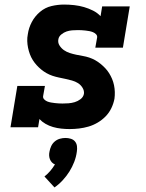

<svg xmlns="http://www.w3.org/2000/svg" viewBox="-20 -558 640 842"><path d="M285 8Q267 8 248.5 6Q230 4 212.5 -1Q195 -6 179.5 -15Q164 -24 153 -36L147 0H26L56 -181H177L169 -136Q168 -128 174 -122Q180 -116 187.5 -113Q195 -110 203.5 -108.5Q212 -107 220.5 -106Q229 -105 237.5 -104.5Q246 -104 254 -104Q267 -104 280.5 -105Q294 -106 307.5 -110Q321 -114 333 -123Q345 -132 348 -146Q350 -160 342 -173Q334 -186 322 -193.5Q310 -201 295.5 -205Q281 -209 267 -212Q253 -215 238.5 -218Q224 -221 210.5 -225.5Q197 -230 184.5 -237Q172 -244 161 -253Q150 -262 140.5 -272.5Q131 -283 123.5 -295Q116 -307 111 -320.5Q106 -334 103 -348.5Q100 -363 99.5 -378Q99 -393 102 -408Q106 -436 119.5 -461.5Q133 -487 155.5 -506Q178 -525 206 -531.5Q234 -538 261 -538Q283 -538 305.5 -535.5Q328 -533 348.5 -527Q369 -521 388 -511.5Q407 -502 421 -487L428 -530H549L519 -349H398L406 -394Q407 -402 401 -408Q395 -414 387.5 -417Q380 -420 372 -421.5Q364 -423 355.5 -424Q347 -425 338.5 -425.5Q330 -426 322 -426Q309 -426 296.5 -425Q284 -424 272 -420Q260 -416 249 -407Q238 -398 236 -386Q233 -371 241 -358.5Q249 -346 260.5 -338Q272 -330 286 -325.5Q300 -321 314.5 -318Q329 -315 343.5 -312.5Q358 -310 371.5 -305.5Q385 -301 397.5 -294Q410 -287 421 -278Q432 -269 441.5 -259Q451 -249 458.5 -237Q466 -225 471.5 -212Q477 -199 480 -184.5Q483 -170 483.5 -155Q484 -140 482 -125Q478 -104 468.5 -84Q459 -64 443.5 -48Q428 -32 408.5 -20.5Q389 -9 368.5 -3Q348 3 327 5.5Q306 8 285 8ZM219 264 175 216Q189 205 200.5 191.5Q212 178 221 163Q213 160 207.5 154Q202 148 199 140.5Q196 133 195.5 124.5Q195 116 197 107Q199 95 204.5 83Q210 71 220 62.5Q230 54 242.5 50.5Q255 47 267 47Q279 47 290.5 50.5Q302 54 309 62.5Q316 71 317.5 83Q319 95 317 107Q314 130 305.5 152Q297 174 284.5 194Q272 214 255.5 232Q239 250 219 264Z"/></svg>

Font: Iosevka Curly Slab HvExObl
Style: Regular
Weight: 900
Width: 7
Italic angle: -9°
Monospace: yes
Designer: Belleve Invis
Foundry: Belleve Invis
Version: Version 11.1.0; ttfautohint (v1.8.3)